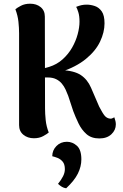

<svg xmlns="http://www.w3.org/2000/svg" viewBox="-20 -731 661 1036"><path d="M516 16Q473 16 446.5 -7.5Q420 -31 403.5 -65.5Q387 -100 375 -132L348 -214Q342 -230 334 -247.5Q326 -265 313.5 -280Q301 -295 282.5 -304Q264 -313 238 -313H209L208 -361Q218 -363 227.5 -365Q237 -367 245 -370Q287 -383 318 -411Q349 -439 369 -474Q389 -509 399 -546Q409 -583 409 -614Q409 -645 402.5 -665.5Q396 -686 391 -694Q406 -700 419 -703Q432 -706 448 -706Q469 -706 491.5 -698.5Q514 -691 529 -669.5Q544 -648 544 -605Q544 -557 520 -506.5Q496 -456 443.5 -413Q391 -370 307 -342L309 -353Q380 -350 416 -326Q452 -302 471 -258L515 -156Q533 -121 544.5 -107Q556 -93 573 -91Q579 -90 584.5 -92Q590 -94 597 -98Q605 -76 605 -60Q605 -29 581 -6.5Q557 16 516 16ZM163 15Q129 15 106 -4Q83 -23 83 -56V-551Q83 -580 79.5 -613.5Q76 -647 63 -681Q72 -689 93 -700Q114 -711 143 -711Q177 -711 199.5 -692.5Q222 -674 222 -641L223 -146Q223 -118 226.5 -83.5Q230 -49 243 -16Q234 -8 213 3.5Q192 15 163 15ZM337 285Q324 283 314 277Q304 271 293 261Q310 240 320 220.5Q330 201 330 182Q330 155 318 141Q306 127 290.5 121Q275 115 262 112Q262 80 284.5 57Q307 34 341 34Q371 34 395 55.5Q419 77 419 129Q419 168 400 206Q381 244 337 285Z"/></svg>

Font: Arima Thin
Style: Regular
Weight: 100
Designer: Joana Correia and Natanael Gama
Foundry: NDISCOVER
Version: Version 1.101;gftools[0.9.23]